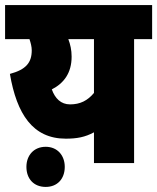

<svg xmlns="http://www.w3.org/2000/svg" viewBox="-20 -642 619 756"><path d="M579 -622H0V-488H96C101 -473 105 -458 105 -444C105 -395 82 -368 19 -351C46 -193 109 -96 239 -96C283 -96 315 -102 350 -121V0H508V-488H579ZM184 -290C231 -314 262 -354 262 -419C262 -445 257 -467 249 -488H350V-276C325 -246 296 -231 256 -231C220 -231 197 -254 184 -290ZM84 15C84 62 113 94 160 94C206 94 235 62 235 15C235 -30 206 -64 160 -64C113 -64 84 -30 84 15Z"/></svg>

Font: Noto Sans Condensed Black
Style: Italic
Weight: 900
Width: 3
Italic angle: -12°
Designer: Monotype Design Team
Foundry: Monotype Imaging Inc.
Version: Version 2.013